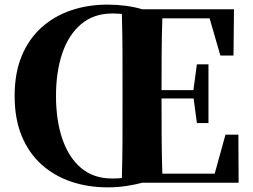

<svg xmlns="http://www.w3.org/2000/svg" viewBox="-20 -787 1088 827"><path d="M507.8 -351.1V-395Q507.8 -478 507.6 -561.3Q507.3 -644.5 504.9 -727.1Q495.1 -727.5 484.9 -728.3Q474.6 -729 464.8 -729Q384.3 -729 330.1 -683.6Q275.9 -638.2 248.5 -558.1Q221.2 -478 221.2 -374Q221.2 -269 248.5 -188.7Q275.9 -108.4 329.6 -63.2Q383.3 -18.1 462.9 -18.1Q473.6 -18.1 484.1 -18.6Q494.6 -19 504.9 -20Q507.3 -101.1 507.6 -184.1Q507.8 -267.1 507.8 -351.1ZM1006.8 -207 1007.8 0H592.8Q562 8.3 523.9 14.2Q485.8 20 442.9 20Q359.4 20 286.9 -4.4Q214.4 -28.8 159.4 -77.9Q104.5 -127 73.7 -200.9Q43 -274.9 43 -374Q43 -472.7 73.7 -546.4Q104.5 -620.1 159.4 -669.2Q214.4 -718.3 286.9 -742.7Q359.4 -767.1 442.9 -767.1Q482.9 -767.1 521.7 -762Q560.5 -756.8 592.8 -747.1H987.8L985.8 -547.9H929.2L882.8 -708H679.2Q676.8 -632.8 676.3 -555.7Q675.8 -478.5 675.8 -398.9H813L828.1 -509.8H877.9V-256.8H828.1L814 -362.8H675.8V-359.9Q675.8 -276.9 676.3 -197Q676.8 -117.2 679.2 -39.1H904.8L951.2 -207Z"/></svg>

Font: Source Han Serif JP Heavy
Style: Regular
Weight: 900
Designer: Ryoko NISHIZUKA  (kana & ideographs); Frank Grießhammer (Latin, Greek & Cyrillic); Wenlong ZHANG  (bopomofo); Sandoll Co
Foundry: Adobe Systems Incorporated
Version: Version 1.001;PS 1.001;hotconv 16.6.54;makeotf.lib2.5.65590